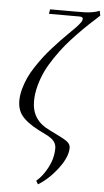

<svg xmlns="http://www.w3.org/2000/svg" viewBox="-66 -787 615 1130"><g transform="rotate(5 241.0 -221.5)"><path d="M50.8 -178.2Q50.8 -211.4 60.8 -247.6Q70.8 -283.7 85.2 -315.2Q99.6 -346.7 123 -382.1Q146.5 -417.5 166.3 -443.4Q186 -469.2 214.1 -500.7Q242.2 -532.2 258.8 -549.3Q275.4 -566.4 298.8 -589.8Q304.2 -595.2 316.2 -607.2Q328.1 -619.1 333.7 -624.5Q339.4 -629.9 348.4 -639.6Q357.4 -649.4 362.1 -655Q366.7 -660.6 371.8 -667.7Q377 -674.8 378.9 -680.2Q380.9 -685.5 380.9 -689.9Q380.9 -702.1 359.9 -702.1H180.2L184.1 -729H330.1Q370.6 -729 389.6 -729.5Q408.7 -730 433.1 -733.9Q457.5 -737.8 476.1 -746.1L481.9 -717.8Q447.8 -687 420.2 -661.1Q392.6 -635.3 355.2 -596.7Q317.9 -558.1 289.3 -523.7Q260.7 -489.3 231 -445.3Q201.2 -401.4 181.6 -360.6Q162.1 -319.8 149.7 -273.2Q137.2 -226.6 137.2 -182.1Q137.2 -70.3 242.2 -21Q324.2 18.1 347.2 34.2Q370.1 50.3 370.1 73.2Q370.1 127 318.1 195.8Q266.1 264.6 203.1 303.2L190.9 283.2Q228 252.4 257.1 197Q286.1 141.6 286.1 82Q286.1 60.1 271.7 41.5Q257.3 22.9 219.2 4.9Q174.3 -16.6 145.3 -34.2Q116.2 -51.8 93.5 -73.5Q70.8 -95.2 60.8 -120.6Q50.8 -146 50.8 -178.2Z"/></g></svg>

Font: Dihjauti
Style: Bold Italic
Weight: 700
Italic angle: -9°
Designer: T. Christopher White
Version: Version 3.0.0